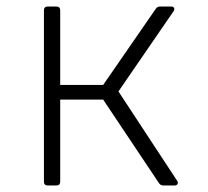

<svg xmlns="http://www.w3.org/2000/svg" viewBox="-20 -570 640 590"><path d="M127 0Q115 0 115 -12V-538Q115 -550 127 -550H153Q165 -550 165 -538V-309H297L458 -542Q463 -550 472 -550H505Q513 -550 515 -545.5Q517 -541 513 -535L344 -289L524 -15Q528 -9 525.5 -4.5Q523 0 516 0H482Q473 0 468 -8L297 -264H165V-12Q165 0 153 0Z"/></svg>

Font: Pitagon Sans Mono Thin
Style: Regular
Weight: 100
Monospace: yes
Designer: Travis Tran
Foundry: Pitagon
Version: Version 1.001; ttfautohint (v1.8.4.7-5d5b);gftools[0.9.26]